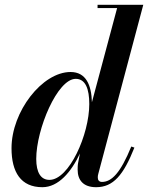

<svg xmlns="http://www.w3.org/2000/svg" viewBox="-20 -770 617 800"><path d="M540 -155 527 -159.5C482 -49 445 -12 405 -12C391.5 -12 387.5 -21 387.5 -30C387.5 -34.5 387.5 -39.5 389.5 -45.5L577 -750H386.5V-736.5H468L363 -344C361 -415.5 338.5 -470 274 -470C156 -470 28 -305.5 28 -152.5C28 -52.5 67 10 156.5 10C223.5 10 277 -53.5 313 -130.5L305.5 -91.5C303.5 -81 303.5 -69.5 303.5 -63C303.5 -19.5 327 10 380.5 10C452 10 494.5 -40.5 540 -155ZM352 -336.5C352 -209.5 268 -20.5 186 -20.5C150.5 -20.5 131 -50.5 131 -108C131 -231.5 219 -441.5 295.5 -441.5C336.5 -441.5 352 -399 352 -336.5Z"/></svg>

Font: Bodoni* 16pt Medium
Style: Italic
Weight: 500
Italic angle: -13°
Version: Version 2.3